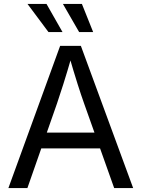

<svg xmlns="http://www.w3.org/2000/svg" viewBox="-20 -962 724 982"><path d="M22.9 0 287.6 -727.5H393.6L661.1 0H564L410.2 -432.6Q395.5 -473.6 376.7 -532.7Q357.9 -591.8 331.1 -684.1H349.6Q322.8 -590.8 303.7 -531Q284.7 -471.2 271.5 -432.6L120.1 0ZM156.7 -203.1V-283.7H527.3V-203.1ZM384.8 -797.9 301.8 -941.9H398.9L456.5 -797.9ZM228 -797.9 120.6 -941.9H217.8L299.8 -797.9Z"/></svg>

Font: Inter 17pt
Style: Regular
Weight: 400
Version: Version 4.001;git-66647c0bb